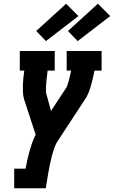

<svg xmlns="http://www.w3.org/2000/svg" viewBox="-20 -1008 610 1028"><path d="M56 0V-105H117Q121 -128 126 -151Q131 -174 137.5 -197Q144 -220 152 -243Q160 -266 171 -287L109 -476Q104 -493 103 -512.5Q102 -532 102.5 -551.5Q103 -571 105 -590.5Q107 -610 110 -630H86V-735H273V-630H235Q234 -620 232.5 -609.5Q231 -599 230 -588.5Q229 -578 228 -567.5Q227 -557 226.5 -546.5Q226 -536 226 -526Q226 -516 228 -506L253 -414L332 -534Q339 -544 342.5 -556.5Q346 -569 349.5 -581Q353 -593 355.5 -605.5Q358 -618 361 -630H337V-735H524V-630H486Q482 -610 477.5 -590.5Q473 -571 467.5 -551.5Q462 -532 454.5 -512.5Q447 -493 435 -476L293 -259Q279 -239 271 -216Q263 -193 257 -170.5Q251 -148 246.5 -125Q242 -102 238 -79L225 0ZM396 -788 344 -842 504 -988 570 -922ZM226 -788 174 -842 334 -988 400 -922Z"/></svg>

Font: Iosevka Curly Slab XBdObl
Style: Regular
Weight: 800
Italic angle: -9°
Monospace: yes
Designer: Belleve Invis
Foundry: Belleve Invis
Version: Version 11.1.0; ttfautohint (v1.8.3)